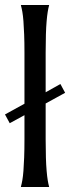

<svg xmlns="http://www.w3.org/2000/svg" viewBox="-20 -750 281 770"><path d="M0 -291 78.1 -334V-539.1Q78.1 -580.6 76.9 -611.6Q75.7 -642.6 74 -665Q72.3 -687.5 69.6 -702.6Q66.9 -717.8 64 -728V-730H176.8V-728Q173.8 -717.8 171.4 -702.6Q168.9 -687.5 167 -665Q165 -642.6 164.1 -611.6Q163.1 -580.6 163.1 -539.1V-379.9L222.2 -413.1L241.2 -377.9L163.1 -335V-190.9Q163.1 -149.4 164.1 -118.4Q165 -87.4 167 -64.9Q168.9 -42.5 171.4 -27.3Q173.8 -12.2 176.8 -2V0H64V-2Q66.9 -12.2 69.6 -27.3Q72.3 -42.5 74 -64.9Q75.7 -87.4 76.9 -118.4Q78.1 -149.4 78.1 -190.9V-288.1L19 -255.9Z"/></svg>

Font: Marcellus
Style: Regular
Weight: 400
Designer: Astigmatic (AOETI)
Foundry: Astigmatic (AOETI)
Version: Version 1.000